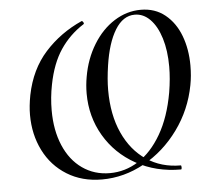

<svg xmlns="http://www.w3.org/2000/svg" viewBox="-49 -688 814 751"><g transform="rotate(-5 358.5 -312.0)"><path d="M63 -264Q63 -299 71 -341Q91 -441 151 -507.5Q211 -574 296 -612Q299 -613 302.5 -607Q306 -601 302 -599Q247 -564 211 -510.5Q175 -457 159 -375Q149 -325 149 -274Q149 -196 174.5 -136Q200 -76 247 -43Q294 -10 355 -10Q415 -10 467 -43Q519 -76 557.5 -142Q596 -208 613 -304Q622 -358 622 -405Q622 -468 607 -516.5Q592 -565 565.5 -592Q539 -619 505 -619Q459 -619 428 -568.5Q397 -518 384 -430Q376 -376 376 -334Q376 -237 408.5 -165.5Q441 -94 499 -55Q557 -16 633 -16Q636 -16 636 -8Q636 0 633 0Q535 0 457 -43.5Q379 -87 335 -162Q291 -237 291 -328Q291 -361 297 -394Q309 -463 343 -518.5Q377 -574 426 -605Q475 -636 530 -636Q586 -636 625.5 -604Q665 -572 685 -519Q705 -466 705 -402Q705 -361 698 -325Q680 -230 624 -153Q568 -76 488.5 -32Q409 12 322 12Q244 12 185 -24.5Q126 -61 94.5 -124Q63 -187 63 -264Z"/></g></svg>

Font: Cormorant Garamond Medium
Style: Italic
Weight: 500
Italic angle: -10°
Designer: Christian Thalmann (Catharsis Fonts)
Foundry: Catharsis Fonts
Version: Version 4.000